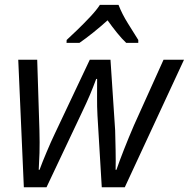

<svg xmlns="http://www.w3.org/2000/svg" viewBox="-20 -786 792 806"><path d="M80.1 0 56.6 -535.2H136.2L145.5 -239.7Q147 -186.5 145.8 -144Q144.5 -101.6 142.6 -73.2H146Q157.2 -104 175.8 -147.9Q194.3 -191.9 210 -224.6L356.9 -535.2H443.8L463.4 -238.8Q464.4 -202.1 465.3 -156Q466.3 -109.9 465.3 -73.2H468.8Q481.4 -109.9 500.5 -158.4Q519.5 -207 542.5 -260.3L666.5 -535.2H752.4L503.9 0H407.2L389.2 -300.8Q387.2 -338.9 387.5 -374.3Q387.7 -409.7 387.7 -454.6H383.8Q370.6 -418.9 357.7 -388.2Q344.7 -357.4 321.8 -309.6L175.3 0ZM259.3 -606 259.8 -618.2Q277.3 -634.3 304.7 -660.6Q332 -687 358.6 -715.3Q385.3 -743.7 399.4 -765.6H477.5Q492.2 -727.5 517.1 -687.7Q542 -647.9 560.5 -618.2V-606H509.8Q491.7 -623 471.2 -648.4Q450.7 -673.8 431.6 -700.7Q401.9 -673.8 371.1 -649.2Q340.3 -624.5 313.5 -606Z"/></svg>

Font: Open Sans
Style: Italic
Weight: 400
Italic angle: -12°
Designer: Monotype Design Team
Foundry: Monotype Imaging Inc.
Version: Version 3.000; ttfautohint (v1.8.4)